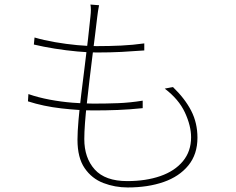

<svg xmlns="http://www.w3.org/2000/svg" viewBox="-20 -794 1040 845"><path d="M416 -771Q413 -758 411.5 -746Q410 -734 408 -720Q404 -686 398.5 -641Q393 -596 386.5 -545.5Q380 -495 374 -443Q368 -391 362.5 -342Q357 -293 354 -252Q351 -211 351 -182Q351 -99 397 -48Q443 3 540 3Q622 3 685.5 -19Q749 -41 785 -84.5Q821 -128 821 -190Q821 -240 794 -298.5Q767 -357 705 -404L741 -411Q794 -360 821.5 -306.5Q849 -253 849 -188Q849 -115 809 -66Q769 -17 700 7Q631 31 542 31Q486 31 435 11.5Q384 -8 352.5 -54Q321 -100 321 -179Q321 -213 325.5 -265Q330 -317 337.5 -378.5Q345 -440 353 -503.5Q361 -567 367.5 -623.5Q374 -680 378 -721Q380 -738 380 -751Q380 -764 378 -774ZM132 -629Q173 -617 222 -608.5Q271 -600 319 -595.5Q367 -591 405 -591Q462 -591 513.5 -593.5Q565 -596 615 -603V-572Q563 -568 514 -565.5Q465 -563 406 -563Q369 -563 320 -567.5Q271 -572 221 -580Q171 -588 129 -598ZM105 -380Q148 -365 198.5 -355.5Q249 -346 299.5 -342Q350 -338 392 -338Q449 -338 500.5 -340Q552 -342 608 -351V-318Q550 -312 498.5 -310Q447 -308 393 -308Q329 -308 250 -317Q171 -326 103 -348Z"/></svg>

Font: Noto Sans JP Thin Thin
Style: Regular
Weight: 250
Version: Version 2.004-H2;hotconv 1.0.118;makeotfexe 2.5.65603